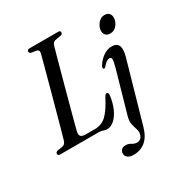

<svg xmlns="http://www.w3.org/2000/svg" viewBox="-216 -856 1189 1253"><g transform="rotate(-30 379.0 -229.0)"><path d="M304.5 0H13.5Q-3.5 0 -3.5 -14Q-3.5 -26.5 11.5 -30.5L49.5 -36.5Q72.5 -40.5 80 -69Q87 -92.5 99.2 -137Q111.5 -181.5 127 -238Q142.5 -294.5 159 -354.8Q175.5 -415 190.5 -471Q205.5 -527 217.2 -570.2Q229 -613.5 234.5 -635.5Q239.5 -658.5 220.5 -663.5L181 -670Q168 -674.5 168 -684.5Q168 -700 186 -700H403.5Q418.5 -700 418.5 -687Q418.5 -674.5 404 -670L360.5 -662.5Q340 -658 333.5 -632Q326.5 -608 314.2 -563.5Q302 -519 286.8 -463.2Q271.5 -407.5 255.5 -348.2Q239.5 -289 224.8 -234.2Q210 -179.5 199 -137.8Q188 -96 183 -75.5Q177.5 -51 187.2 -40.5Q197 -30 225 -30H292Q342 -30 377.5 -62.2Q413 -94.5 455 -175Q464.5 -195 475 -195Q489 -195 487 -173Q480 -117 461 -75.8Q442 -34.5 416 -11.8Q390 11 362.5 11Q347.5 11 336 5.5Q324.5 0 304.5 0ZM692 -520Q670.5 -520 658.8 -532.2Q647 -544.5 647 -564Q647 -581.5 656.2 -600Q665.5 -618.5 681.2 -631.2Q697 -644 718 -644Q740.5 -644 751.8 -631.5Q763 -619 763 -600Q763 -571.5 743.5 -545.8Q724 -520 692 -520ZM702.5 -337 574 114.5Q555 181 518 211.5Q481 242 428.5 242Q399 242 384.5 229.8Q370 217.5 370 199.5Q370 183 381 172Q392 161 411.5 161Q434 161 451.2 172.2Q468.5 183.5 488 183.5Q521 183.5 531 144.5Q535 126 528 105.8Q521 85.5 515.8 60.8Q510.5 36 520 3L609.5 -311.5Q620.5 -352 619.8 -367.8Q619 -383.5 604.5 -383.5Q594.5 -383.5 582.8 -376Q571 -368.5 554 -348Q547 -340.5 540.5 -342Q536 -343 535.2 -349.5Q534.5 -356 539.5 -365.5Q561 -400 591.8 -421.5Q622.5 -443 656.5 -443Q732 -443 702.5 -337Z"/></g></svg>

Font: Fraunces 144pt Soft
Style: Italic
Weight: 400
Italic angle: -16°
Version: Version 1.000;[b76b70a41]